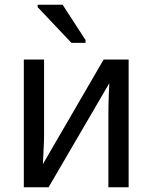

<svg xmlns="http://www.w3.org/2000/svg" viewBox="-20 -786 640 806"><path d="M80 0V-536H165V-218Q165 -206 164.5 -191Q164 -176 163 -159Q162 -142 161.5 -126.5Q161 -111 160 -97L415 -536H520V0H435V-307Q435 -325 435.5 -348.5Q436 -372 437 -396Q438 -420 439 -437L184 0ZM280 -606 138 -756V-766H243L339 -618V-606Z"/></svg>

Font: Noto Sans Mono
Style: Regular
Weight: 400
Designer: Monotype Design Team
Foundry: Monotype Imaging Inc.
Version: Version 2.014